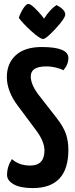

<svg xmlns="http://www.w3.org/2000/svg" viewBox="-20 -950 384 980"><path d="M200 -751Q184 -751 139.5 -791.5Q95 -832 76 -859Q85 -886 99.5 -908Q114 -930 125 -930Q135 -930 155 -911Q175 -892 190 -874L205 -855Q220 -879 236 -896Q252 -913 260 -918L269 -924Q313 -901 313 -876Q313 -857 264 -804Q215 -751 200 -751ZM193 -710Q329 -710 329 -654Q329 -620 303 -591Q294 -598 268 -604.5Q242 -611 216 -611Q137 -611 137 -560Q137 -521 173 -471L269 -348Q304 -303 316.5 -266.5Q329 -230 329 -185Q329 10 147 10Q83 10 49.5 -9.5Q16 -29 16 -57Q16 -100 41 -138Q77 -105 134 -105Q207 -105 207 -182Q207 -229 162 -288L71 -410Q15 -484 15 -557Q15 -627 61 -668.5Q107 -710 193 -710Z"/></svg>

Font: Yanone Kaffeesatz Bold
Style: Regular
Weight: 700
Designer: Yanone (Cyrillic: Daniel Pouzeot)
Foundry: Yanone
Version: Version 1.003;PS 001.003;hotconv 1.0.88;makeotf.lib2.5.64775